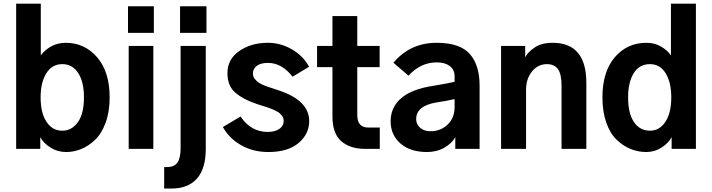

<svg xmlns="http://www.w3.org/2000/svg" viewBox="-20 -832 3978 1073"><path d="M70.3 0V-811.5H208V-523.4Q264.6 -592.8 347.7 -592.8Q453.1 -592.8 522.9 -511.7Q592.8 -430.7 592.8 -288.1Q592.8 -208 570.3 -146.5Q547.9 -85 511.2 -50.3Q474.6 -15.6 433.6 1Q392.6 17.6 349.6 17.6Q301.8 17.6 262.2 -7.3Q222.7 -32.2 205.1 -65.4V0ZM207 -288.1Q207 -201.2 239.7 -151.4Q272.5 -101.6 328.1 -101.6Q380.9 -101.6 415 -148.9Q449.2 -196.3 449.2 -288.1Q449.2 -374 417 -423.8Q384.8 -473.6 328.1 -473.6Q270.5 -473.6 238.8 -422.4Q207 -371.1 207 -288.1Z M695.3 -648.4V-796.9H839.8V-648.4ZM699.2 0V-575.2H836.9V0Z M986.3 -648.4V-796.9H1133.8V-648.4ZM897.5 101.6H916Q953.1 101.6 971.2 76.7Q989.3 51.8 989.3 -3.9V-575.2H1129.9V1Q1129.9 110.4 1080.6 166Q1031.2 221.7 938.5 221.7H897.5Z M1225.6 -122.1 1324.2 -180.7Q1382.8 -94.7 1475.6 -94.7Q1517.6 -94.7 1541.5 -111.8Q1565.4 -128.9 1565.4 -156.2Q1565.4 -165 1563 -172.4Q1560.5 -179.7 1554.7 -186.5Q1548.8 -193.4 1543.9 -198.2Q1539.1 -203.1 1527.8 -209Q1516.6 -214.8 1509.8 -218.3Q1502.9 -221.7 1488.3 -227.1Q1473.6 -232.4 1465.8 -234.9Q1458 -237.3 1440.4 -242.7Q1422.9 -248 1415 -251Q1340.8 -275.4 1295.9 -313.5Q1251 -351.6 1251 -423.8Q1251 -501 1317.4 -546.9Q1383.8 -592.8 1476.6 -592.8Q1548.8 -592.8 1612.3 -555.7Q1675.8 -518.6 1707 -459L1615.2 -403.3Q1554.7 -480.5 1477.5 -480.5Q1437.5 -480.5 1415.5 -464.4Q1393.6 -448.2 1393.6 -421.9Q1393.6 -413.1 1396 -405.3Q1398.4 -397.5 1404.3 -390.6Q1410.2 -383.8 1415.5 -378.4Q1420.9 -373 1431.2 -367.2Q1441.4 -361.3 1448.7 -357.9Q1456.1 -354.5 1469.7 -349.6Q1483.4 -344.7 1491.2 -342.3Q1499 -339.8 1514.6 -334.5Q1530.3 -329.1 1537.1 -327.1Q1708 -270.5 1708 -155.3Q1708 -83 1648.4 -32.7Q1588.9 17.6 1479.5 17.6Q1394.5 17.6 1327.6 -20.5Q1260.7 -58.6 1225.6 -122.1Z M1752 -457V-575.2H1837.9V-742.2H1976.6V-575.2H2101.6V-457H1976.6V-189.5Q1976.6 -119.1 2038.1 -119.1H2102.5V0H2020.5Q1936.5 0 1887.2 -43Q1837.9 -85.9 1837.9 -180.7V-457Z M2305.7 -166Q2305.7 -137.7 2327.6 -118.2Q2349.6 -98.6 2386.7 -98.6Q2442.4 -98.6 2481.4 -135.7Q2520.5 -172.9 2520.5 -233.4V-278.3Q2481.4 -268.6 2420.9 -259.8Q2305.7 -241.2 2305.7 -166ZM2163.1 -154.3Q2163.1 -233.4 2223.1 -284.2Q2283.2 -335 2402.3 -352.5Q2496.1 -368.2 2520.5 -375V-405.3Q2520.5 -443.4 2493.2 -463.4Q2465.8 -483.4 2420.9 -483.4Q2331.1 -483.4 2262.7 -409.2L2178.7 -481.4Q2272.5 -592.8 2419.9 -592.8Q2549.8 -592.8 2605 -530.8Q2660.2 -468.8 2660.2 -354.5V0H2524.4V-65.4Q2505.9 -31.2 2463.4 -6.8Q2420.9 17.6 2366.2 17.6Q2272.5 17.6 2217.8 -30.3Q2163.1 -78.1 2163.1 -154.3Z M2780.3 0V-575.2H2915V-511.7Q2929.7 -541 2968.3 -566.9Q3006.8 -592.8 3068.4 -592.8Q3256.8 -592.8 3256.8 -369.1V0H3118.2V-352.5Q3118.2 -418.9 3097.7 -446.3Q3077.1 -473.6 3037.1 -473.6Q2986.3 -473.6 2953.1 -432.6Q2919.9 -391.6 2919.9 -330.1V0Z M3346.7 -288.1Q3346.7 -430.7 3415.5 -511.7Q3484.4 -592.8 3592.8 -592.8Q3638.7 -592.8 3674.3 -571.8Q3710 -550.8 3729.5 -522.5V-811.5H3869.1V0H3733.4V-65.4Q3714.8 -31.2 3676.3 -6.8Q3637.7 17.6 3591.8 17.6Q3545.9 17.6 3503.9 0.5Q3461.9 -16.6 3425.8 -51.3Q3389.6 -85.9 3368.2 -147Q3346.7 -208 3346.7 -288.1ZM3490.2 -288.1Q3490.2 -198.2 3522.9 -149.9Q3555.7 -101.6 3612.3 -101.6Q3666 -101.6 3698.7 -151.4Q3731.4 -201.2 3731.4 -288.1Q3731.4 -371.1 3700.2 -422.4Q3668.9 -473.6 3612.3 -473.6Q3552.7 -473.6 3521.5 -422.9Q3490.2 -372.1 3490.2 -288.1Z"/></svg>

Font: Gothic A1 ExtraBold
Style: Regular
Weight: 800
Designer: HanYang I&C Co.,Ltd.
Foundry: HanYang I&C Co.,Ltd.
Version: Version 2.50